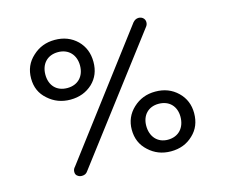

<svg xmlns="http://www.w3.org/2000/svg" viewBox="-94 -769 1069 910"><g transform="rotate(-15 440.0 -314.0)"><path d="M88 -494C88 -451 103 -417 134 -390C164 -363 200 -349 243 -349C287 -349 323 -363 352 -390C380 -417 394 -451 394 -494C394 -537 380 -572 352 -600C323 -628 287 -642 243 -642C200 -642 164 -628 134 -600C103 -572 88 -537 88 -494ZM677 -589C682 -595 685 -602 685 -611C685 -628 671 -640 654 -640C643 -640 634 -635 626 -626L181 -37C174 -30 171 -22 171 -13C171 -3 175 4 182 8C187 12 194 14 202 14C215 14 224 9 230 0ZM158 -494C158 -546 190 -582 243 -582C295 -582 328 -546 328 -494C328 -441 295 -406 243 -406C190 -406 158 -441 158 -494ZM486 -136C486 -93 501 -58 531 -31C561 -3 597 11 640 11C684 11 720 -3 749 -31C778 -58 792 -93 792 -136C792 -177 778 -212 749 -240C720 -268 684 -282 640 -282C597 -282 561 -268 531 -240C501 -212 486 -177 486 -136ZM557 -136C557 -187 589 -222 640 -222C693 -222 725 -187 725 -136C725 -83 693 -46 640 -46C589 -46 557 -83 557 -136Z"/></g></svg>

Font: Dongle Light
Style: Regular
Weight: 300
Designer: Yanghee Ryu
Foundry: Yanghee Ryu
Version: Version 2.000